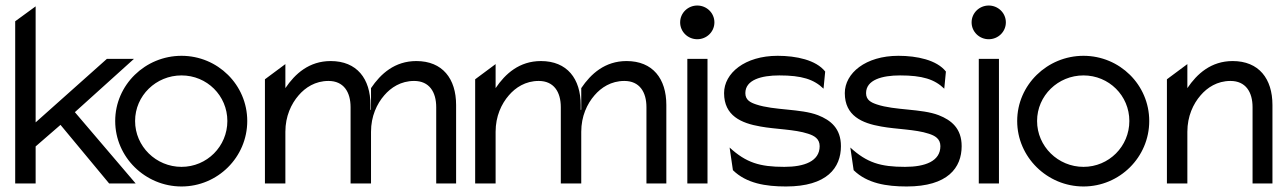

<svg xmlns="http://www.w3.org/2000/svg" viewBox="-20 -664 4662 695"><path d="M471 0 251 -258 465 -451H367L109 -221V-641L35 -587V0H109V-134L199 -212L375 0Z M469 -226C469 -318 545 -391 637 -391C729 -391 803 -318 803 -226C803 -134 729 -60 637 -60C545 -60 469 -134 469 -226ZM397 -226C397 -95 506 11 637 11C768 11 875 -95 875 -226C875 -357 768 -462 637 -462C506 -462 397 -357 397 -226Z M1249 -276V0H1321H1323V-187C1323 -243 1344 -288 1371 -319C1395 -347 1431 -371 1479 -371C1534 -371 1559 -331 1559 -276V0H1631V-284C1631 -379 1582 -443 1487 -443C1409 -443 1358 -397 1323 -345V-267L1321 -266V-284C1321 -379 1272 -443 1177 -443C1099 -443 1048 -397 1013 -345V-432L939 -377V0H1013V-187C1013 -243 1034 -288 1061 -319C1085 -347 1121 -371 1169 -371C1224 -371 1249 -331 1249 -276Z M2010 -276V0H2082H2084V-187C2084 -243 2105 -288 2132 -319C2156 -347 2192 -371 2240 -371C2295 -371 2320 -331 2320 -276V0H2392V-284C2392 -379 2343 -443 2248 -443C2170 -443 2119 -397 2084 -345V-267L2082 -266V-284C2082 -379 2033 -443 1938 -443C1860 -443 1809 -397 1774 -345V-432L1700 -377V0H1774V-187C1774 -243 1795 -288 1822 -319C1846 -347 1882 -371 1930 -371C1985 -371 2010 -331 2010 -276Z M2442 -583C2442 -549 2470 -522 2504 -522C2538 -522 2566 -549 2566 -583C2566 -617 2538 -644 2504 -644C2470 -644 2442 -617 2442 -583ZM2541 0V-451H2468V0Z M2633 -48C2682 0 2752 11 2825 11C2974 11 3024 -57 3024 -135C3024 -199 2987 -229 2941 -247C2879 -271 2782 -264 2717 -286C2696 -293 2678 -302 2678 -327C2678 -375 2736 -391 2801 -391C2882 -391 2926 -377 2961 -343L2967 -405C2934 -447 2862 -462 2795 -462C2676 -462 2601 -399 2601 -327C2601 -245 2663 -218 2733 -206C2787 -196 2857 -196 2905 -180C2927 -173 2947 -162 2947 -135C2947 -80 2891 -60 2819 -60C2730 -60 2681 -75 2621 -130Z M3070 -48C3119 0 3189 11 3262 11C3411 11 3461 -57 3461 -135C3461 -199 3424 -229 3378 -247C3316 -271 3219 -264 3154 -286C3133 -293 3115 -302 3115 -327C3115 -375 3173 -391 3238 -391C3319 -391 3363 -377 3398 -343L3404 -405C3371 -447 3299 -462 3232 -462C3113 -462 3038 -399 3038 -327C3038 -245 3100 -218 3170 -206C3224 -196 3294 -196 3342 -180C3364 -173 3384 -162 3384 -135C3384 -80 3328 -60 3256 -60C3167 -60 3118 -75 3058 -130Z M3497 -583C3497 -549 3525 -522 3559 -522C3593 -522 3621 -549 3621 -583C3621 -617 3593 -644 3559 -644C3525 -644 3497 -617 3497 -583ZM3596 0V-451H3523V0Z M3734 -226C3734 -318 3810 -391 3902 -391C3994 -391 4068 -318 4068 -226C4068 -134 3994 -60 3902 -60C3810 -60 3734 -134 3734 -226ZM3662 -226C3662 -95 3771 11 3902 11C4033 11 4140 -95 4140 -226C4140 -357 4033 -462 3902 -462C3771 -462 3662 -357 3662 -226Z M4586 0V-284C4586 -379 4537 -443 4442 -443C4364 -443 4313 -397 4278 -345V-432L4204 -377V0H4278V-187C4278 -243 4299 -288 4326 -319C4350 -347 4386 -371 4434 -371C4489 -371 4514 -331 4514 -276V0Z"/></svg>

Font: Charger
Style: Regular
Weight: 400
Designer: Jasper
Foundry: Cannot Into Space Fonts
Version: Version 0.98